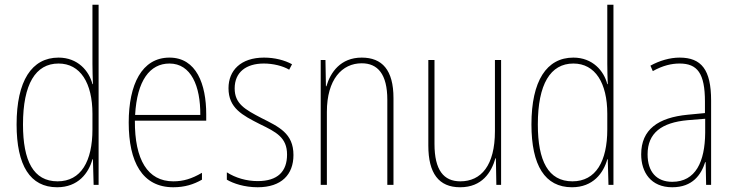

<svg xmlns="http://www.w3.org/2000/svg" viewBox="-20 -780 3094 810"><path d="M221 10C310 10 354 -50 370 -108H372L375 0H396V-760H370V-511C370 -483 371 -456 372 -425H370C356 -481 308 -537 227 -537C114 -537 50 -439 50 -255C50 -82 107 10 221 10ZM223 -15C121 -15 77 -101 77 -255C77 -425 130 -512 227 -512C319 -512 370 -430 370 -300V-234C370 -100 322 -15 223 -15Z M695 -537C578 -537 523 -423 523 -263C523 -97 580 10 711 10C759 10 797 -2 832 -22V-51C789 -26 754 -15 711 -15C603 -15 548 -106 549 -271H850V-298C850 -424 809 -537 695 -537ZM695 -512C786 -512 826 -417 825 -295H550C558 -440 612 -512 695 -512Z M1218 -126C1218 -218 1156 -245 1083 -282C1014 -318 970 -342 970 -407C970 -476 1019 -512 1093 -512C1132 -512 1173 -502 1200 -486L1212 -509C1181 -526 1139 -537 1094 -537C995 -537 944 -482 944 -408C944 -324 1002 -294 1077 -256C1145 -223 1191 -200 1191 -128C1191 -57 1152 -16 1067 -16C1019 -16 973 -30 937 -53V-22C964 -6 1011 10 1067 10C1168 10 1218 -44 1218 -126Z M1506 -537C1417 -537 1374 -475 1357 -416H1355L1353 -527H1333V0H1359V-308C1359 -445 1423 -513 1506 -513C1573 -513 1614 -468 1614 -359V0H1640V-366C1640 -485 1592 -537 1506 -537Z M2094 -527H2068V-227C2068 -82 2010 -15 1922 -15C1852 -15 1813 -62 1813 -173V-527H1787V-166C1787 -49 1831 10 1921 10C2014 10 2053 -53 2070 -112H2072L2074 0H2094Z M2393 10C2482 10 2526 -50 2542 -108H2544L2547 0H2568V-760H2542V-511C2542 -483 2543 -456 2544 -425H2542C2528 -481 2480 -537 2399 -537C2286 -537 2222 -439 2222 -255C2222 -82 2279 10 2393 10ZM2395 -15C2293 -15 2249 -101 2249 -255C2249 -425 2302 -512 2399 -512C2491 -512 2542 -430 2542 -300V-234C2542 -100 2494 -15 2395 -15Z M2847 -537C2806 -537 2762 -524 2724 -503L2734 -480C2777 -504 2814 -512 2847 -512C2922 -512 2954 -471 2954 -351V-303L2881 -296C2757 -284 2685 -234 2685 -129C2685 -53 2726 10 2816 10C2902 10 2938 -43 2955 -96H2957L2959 0H2980V-356C2980 -486 2939 -537 2847 -537ZM2881 -273 2955 -279V-220C2954 -98 2915 -13 2816 -13C2750 -13 2712 -55 2712 -129C2712 -219 2771 -263 2881 -273Z"/></svg>

Font: Noto Sans Sinhala Condensed Thin
Style: Regular
Weight: 100
Width: 3
Designer: Jelle Bosma - Monotype Design Team
Foundry: Monotype Imaging Inc.
Version: Version 2.006